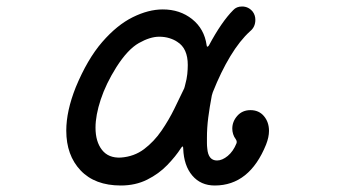

<svg xmlns="http://www.w3.org/2000/svg" viewBox="-20 -547 1040 591"><path d="M641 24Q598 24 572 -6.5Q546 -37 544 -89Q544 -102 537 -91Q521 -66 495 -39Q469 -12 433 6Q397 24 352 24Q272 24 228 -22.5Q184 -69 184 -145Q184 -205 213 -278Q249 -365 294.5 -417.5Q340 -470 388.5 -494Q437 -518 481 -518Q534 -518 571.5 -488Q609 -458 616 -408Q617 -399 623 -407Q662 -480 698 -516Q708 -527 725 -527Q745 -527 758 -511Q766 -500 766 -486Q766 -464 750 -451Q718 -422 689 -374Q660 -326 635 -263Q634 -260 633.5 -258Q633 -256 632 -253Q625 -216 621 -185Q617 -154 617 -123Q617 -115 617 -106.5Q617 -98 618 -90Q621 -53 648 -53Q664 -53 681 -67Q698 -81 708 -106Q710 -112 706 -118Q700 -126 697.5 -134.5Q695 -143 695 -151Q695 -173 710.5 -190.5Q726 -208 751 -208Q777 -208 792.5 -189.5Q808 -171 808 -144Q808 -125 799 -102Q748 24 641 24ZM352 -62Q393 -65 423.5 -88Q454 -111 477 -144.5Q500 -178 517 -213Q534 -248 547 -275Q548 -278 548.5 -280Q549 -282 550 -286Q555 -304 556.5 -319Q558 -334 558 -347Q558 -398 526 -418Q516 -425 501.5 -429.5Q487 -434 470 -434Q442 -434 407.5 -414.5Q373 -395 338 -340Q306 -289 290 -240.5Q274 -192 274 -154Q274 -111 294 -85.5Q314 -60 352 -62Z"/></svg>

Font: Kiwi Maru Medium
Style: Regular
Weight: 500
Designer: Hiroki-Chan
Version: Version 1.100